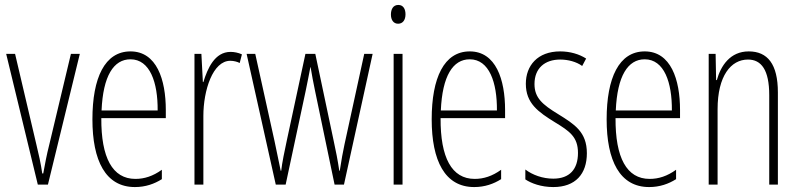

<svg xmlns="http://www.w3.org/2000/svg" viewBox="-20 -747 3236 777"><path d="M133 0H174L303 -529H267L179 -160C169 -121 162 -83 155 -45H151C145 -87 136 -126 127 -163L41 -529H5Z M508 -539C404 -539 354 -432 354 -264C354 -97 407 10 526 10C569 10 605 -3 635 -22V-60C599 -34 564 -23 528 -23C435 -23 389 -109 390 -269H651V-302C651 -425 614 -539 508 -539ZM508 -507C587 -507 619 -413 618 -300H391C397 -440 440 -507 508 -507Z M913 -537C849 -537 820 -470 803 -415H801L795 -529H767V0H803V-278C803 -381 841 -501 912 -501C926 -501 941 -497 950 -492L959 -527C944 -534 927 -537 913 -537Z M1255 -379 1334 0H1372L1488 -529H1454L1374 -162C1366 -123 1363 -108 1355 -56H1353C1347 -97 1339 -138 1331 -174L1256 -529H1216L1141 -180C1132 -139 1121 -85 1118 -56H1116C1108 -95 1100 -134 1091 -176L1013 -529H978L1096 0H1136L1217 -379C1224 -411 1230 -445 1236 -475H1237C1242 -445 1248 -412 1255 -379Z M1592 -727C1570 -727 1562 -708 1562 -688C1562 -667 1572 -651 1591 -651C1610 -651 1621 -666 1621 -689C1621 -709 1613 -727 1592 -727ZM1609 -529H1573V0H1609Z M1881 -539C1777 -539 1727 -432 1727 -264C1727 -97 1780 10 1899 10C1942 10 1978 -3 2008 -22V-60C1972 -34 1937 -23 1901 -23C1808 -23 1762 -109 1763 -269H2024V-302C2024 -425 1987 -539 1881 -539ZM1881 -507C1960 -507 1992 -413 1991 -300H1764C1770 -440 1813 -507 1881 -507Z M2355 -127C2355 -213 2305 -244 2239 -285C2175 -324 2143 -351 2143 -407C2143 -471 2185 -506 2247 -506C2279 -506 2313 -497 2336 -480L2352 -510C2324 -528 2287 -539 2247 -539C2155 -539 2108 -481 2108 -408C2108 -329 2158 -294 2226 -252C2285 -216 2319 -193 2319 -128C2319 -62 2285 -24 2219 -24C2176 -24 2135 -39 2106 -61V-21C2130 -5 2170 10 2219 10C2309 10 2355 -43 2355 -127Z M2589 -539C2485 -539 2435 -432 2435 -264C2435 -97 2488 10 2607 10C2650 10 2686 -3 2716 -22V-60C2680 -34 2645 -23 2609 -23C2516 -23 2470 -109 2471 -269H2732V-302C2732 -425 2695 -539 2589 -539ZM2589 -507C2668 -507 2700 -413 2699 -300H2472C2478 -440 2521 -507 2589 -507Z M3010 -539C2935 -539 2897 -481 2881 -423H2878L2876 -529H2848V0H2884V-305C2884 -440 2938 -506 3007 -506C3061 -506 3093 -464 3093 -362V0H3128V-373C3128 -488 3086 -539 3010 -539Z"/></svg>

Font: Noto Sans Bengali ExtraCondensed ExtraLight
Style: Regular
Weight: 200
Width: 2
Designer: Joana Ranito - Universal Thirst; Jelle Bosma - Monotype Design Team
Foundry: Universal Thirst ehf.
Version: Version 3.000